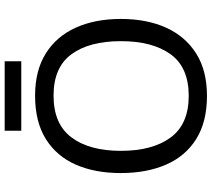

<svg xmlns="http://www.w3.org/2000/svg" viewBox="-62 -833 905 821"><g transform="rotate(-90 390.5 -422.5)"><path d="M720 -358Q720 -247 682.5 -164.5Q645 -82 572 -36Q499 10 391 10Q280 10 206.5 -36Q133 -82 97 -165Q61 -248 61 -359Q61 -469 97 -551Q133 -633 206.5 -679Q280 -725 392 -725Q499 -725 572 -679.5Q645 -634 682.5 -551.5Q720 -469 720 -358ZM156 -358Q156 -223 213 -145.5Q270 -68 391 -68Q513 -68 569 -145.5Q625 -223 625 -358Q625 -493 569 -569.5Q513 -646 392 -646Q271 -646 213.5 -569.5Q156 -493 156 -358ZM539 -855V-784H242V-855Z"/></g></svg>

Font: Noto Sans Sogdian
Style: Regular
Weight: 400
Designer: Monotype Design Team
Foundry: Monotype Imaging Inc.
Version: Version 2.002; ttfautohint (v1.8.4.7-5d5b)